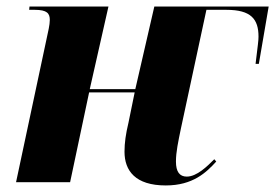

<svg xmlns="http://www.w3.org/2000/svg" viewBox="-20 -556 840 586"><path d="M486 10C569 10 610 -30 640 -63L634 -70C613 -49 581 -17 550 -17C528 -17 517 -32 517 -63C517 -92 524 -124 532 -163L610 -526H671C746 -526 769 -498 769 -444C769 -432 767 -419 760 -361H770L800 -536H451L393 -284H254L311 -536H70L69 -526H86C124 -526 132 -515 132 -495C132 -480 127 -460 121 -432L29 0H194L252 -274H391L372 -181C364 -148 360 -120 360 -93C360 -35 393 10 486 10Z"/></svg>

Font: Noto Serif Display SemiCondensed ExtraBold
Style: Italic
Weight: 800
Width: 4
Italic angle: -12°
Designer: Monotype Design Team
Foundry: Monotype Imaging Inc.
Version: Version 2.009